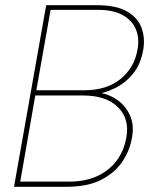

<svg xmlns="http://www.w3.org/2000/svg" viewBox="-20 -720 590 740"><path d="M34 0 158 -700H353Q428 -700 469.5 -676Q511 -652 525.5 -612.5Q540 -573 532 -528Q522 -471 492 -435Q462 -399 422.5 -380Q383 -361 343 -355L344 -364Q387 -363 423.5 -340.5Q460 -318 479 -279.5Q498 -241 489 -191Q481 -142 452.5 -98.5Q424 -55 371 -27.5Q318 0 234 0ZM58 -20H247Q307 -20 353 -40.5Q399 -61 428.5 -99.5Q458 -138 467 -191Q480 -262 434.5 -307Q389 -352 300 -352H116ZM120 -372H303Q391 -372 444.5 -415.5Q498 -459 510 -529Q518 -573 503.5 -607.5Q489 -642 452.5 -662Q416 -682 359 -682H175Z"/></svg>

Font: DM Sans Thin
Style: Italic
Weight: 250
Italic angle: -10°
Designer: Colophon Foundry, Jonny Pinhorn
Foundry: Colophon Foundry
Version: Version 4.004;gftools[0.9.30]